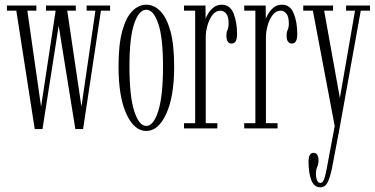

<svg xmlns="http://www.w3.org/2000/svg" viewBox="-20 -547 1598 818"><path d="M128 3 49.5 -501.5H9.5V-523.5H135V-501.5H96.5L155 -92.5L217 -501.5H176V-523.5H303V-501.5H266.5L327 -92.5L386.5 -501.5H349V-523.5H449V-501.5H410L334 3H301L230 -437.5L161 3Z M603.5 11Q551.5 11 518.2 -62Q485 -135 485 -263.5Q485 -357.5 501 -415.5Q517 -473.5 544 -500.2Q571 -527 603.5 -527Q635.5 -527 662.5 -500.2Q689.5 -473.5 705.8 -415.5Q722 -357.5 722 -263.5Q722 -135 688.2 -62Q654.5 11 603.5 11ZM603.5 -10.5Q634 -10.5 654.2 -74Q674.5 -137.5 674.5 -263.5Q674.5 -387.5 654.2 -446.5Q634 -505.5 603.5 -505.5Q572 -505.5 551.8 -446.5Q531.5 -387.5 531.5 -263.5Q531.5 -137.5 551.8 -74Q572 -10.5 603.5 -10.5Z M764 0V-22H811.5V-501.5H764V-523.5H855.5L856 -466.5Q857 -471.5 865 -486.2Q873 -501 888.2 -514Q903.5 -527 925.5 -527Q959.5 -527 974.8 -490.2Q990 -453.5 990 -401.5Q990 -361.5 967 -361.5Q944.5 -361.5 944.5 -396Q944.5 -410 949.2 -420Q954 -430 954 -448Q954 -476 943.8 -488.8Q933.5 -501.5 919.5 -501.5Q899 -501.5 885 -483Q871 -464.5 863.8 -438.2Q856.5 -412 856.5 -389.5V-22H906V0Z M1020.5 0V-22H1068V-501.5H1020.5V-523.5H1112L1112.5 -466.5Q1113.5 -471.5 1121.5 -486.2Q1129.5 -501 1144.8 -514Q1160 -527 1182 -527Q1216 -527 1231.2 -490.2Q1246.5 -453.5 1246.5 -401.5Q1246.5 -361.5 1223.5 -361.5Q1201 -361.5 1201 -396Q1201 -410 1205.8 -420Q1210.5 -430 1210.5 -448Q1210.5 -476 1200.2 -488.8Q1190 -501.5 1176 -501.5Q1155.5 -501.5 1141.5 -483Q1127.5 -464.5 1120.2 -438.2Q1113 -412 1113 -389.5V-22H1162.5V0Z M1344.5 251Q1318 251 1306.2 220.2Q1294.5 189.5 1294.5 142Q1294.5 104 1315.5 104Q1327.5 104 1332.2 113.2Q1337 122.5 1337 136Q1337 151.5 1331.5 164Q1326 176.5 1326 193Q1326 210 1330.8 221.2Q1335.5 232.5 1345 232.5Q1356.5 232.5 1362.8 210.8Q1369 189 1373.5 163.5L1406 -10L1313 -501.5H1272V-523.5H1399V-501.5H1361L1428 -129.5L1492.5 -501.5H1454.5V-523.5H1556.5V-501.5H1517L1426 3.5L1394.5 169Q1387.5 204.5 1376.8 227.8Q1366 251 1344.5 251Z"/></svg>

Font: Imbue 50pt ExtraLight
Style: Regular
Weight: 200
Designer: Tyler Finck
Foundry: Etcetera Type Company
Version: Version 1.102; ttfautohint (v1.8.3)